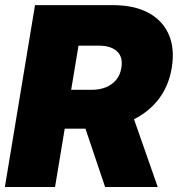

<svg xmlns="http://www.w3.org/2000/svg" viewBox="-21 -748 712 768"><path d="M-1.5 0 119.1 -727.5H430.2Q514.6 -727.5 571.8 -697.3Q628.9 -667 653.8 -610.6Q678.7 -554.2 666 -476.6Q653.3 -399.9 608.9 -345.5Q564.5 -291 495.4 -262.2Q426.3 -233.4 339.4 -233.4H159.7L185.1 -388.7H344.7Q377.4 -388.7 402.6 -398.9Q427.7 -409.2 443.8 -428.7Q460 -448.2 464.4 -476.6Q471.7 -519.5 447.3 -542.5Q422.9 -565.4 374 -565.4H293L199.2 0ZM399.4 0 287.6 -332H493.7L609.9 0Z"/></svg>

Font: Inter 24pt Black
Style: Italic
Weight: 900
Italic angle: -9.3988°
Designer: Rasmus Andersson
Foundry: rsms
Version: Version 4.001;git-66647c0bb